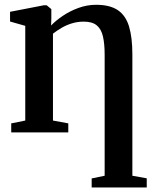

<svg xmlns="http://www.w3.org/2000/svg" viewBox="-20 -566 662 821"><path d="M372 235.5V197L427.5 185.5V-331.5Q427.5 -379 420.2 -410.2Q413 -441.5 393.8 -457.5Q374.5 -473.5 338 -473.5Q311.5 -473.5 287.8 -466.2Q264 -459 243.5 -447Q223 -435 206.5 -422V-50.5L272 -38.5V0H28V-38.5L88 -50.5V-455.5L23 -474V-515.5L167.5 -543.5H179.5L199.5 -527V-487.5L198.5 -457Q218.5 -478 248.5 -498.2Q278.5 -518.5 315.2 -532Q352 -545.5 391 -545.5Q449.5 -545.5 483.5 -522.8Q517.5 -500 531.8 -452.8Q546 -405.5 546 -333V185.5L607.5 196.5V235.5Z"/></svg>

Font: Merriweather 72pt SemiBold
Style: Regular
Weight: 600
Version: Version 2.100